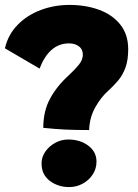

<svg xmlns="http://www.w3.org/2000/svg" viewBox="-25 -756 563 781"><path d="M337.5 -227Q279 -227 239 -229Q199 -231 151 -236Q151 -303.5 178.5 -354.5Q206 -405.5 254 -449Q279.5 -472.5 295.8 -492.8Q312 -513 312 -533.5Q312 -555.5 296 -567.5Q280 -579.5 255.5 -579.5Q175.5 -579.5 136 -477L-5 -559.5Q8 -615.5 46.8 -655Q85.5 -694.5 140.5 -715.2Q195.5 -736 258 -736Q323.5 -736 377.8 -716.2Q432 -696.5 464.2 -656.2Q496.5 -616 496.5 -555.5Q496.5 -510.5 485 -480Q473.5 -449.5 455 -427.8Q436.5 -406 415 -386.5Q386 -361 362.8 -320Q339.5 -279 337.5 -227ZM256 5Q211.5 5 177.8 -20.2Q144 -45.5 144 -91.5Q144 -117 159.2 -139Q174.5 -161 199.2 -174.8Q224 -188.5 252.5 -188.5Q301 -188.5 334.2 -163.5Q367.5 -138.5 367.5 -98.5Q367.5 -69.5 352 -46Q336.5 -22.5 311.2 -8.8Q286 5 256 5Z"/></svg>

Font: Grandstander ExtraBold
Style: Regular
Weight: 800
Designer: Tyler Finck
Foundry: Etcetera Type Co
Version: Version 1.200; ttfautohint (v1.8.3)